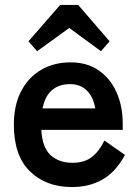

<svg xmlns="http://www.w3.org/2000/svg" viewBox="-20 -745 561 776"><path d="M271 11Q166 11 101 -52.5Q36 -116 36 -241Q36 -319 65 -375.5Q94 -432 146 -462.5Q198 -493 265 -493Q332 -493 379 -460.5Q426 -428 451 -372Q476 -316 476 -246V-220H147Q151 -148 185 -117.5Q219 -87 273 -87Q320 -87 350 -109.5Q380 -132 402 -177L485 -119Q448 -50 394.5 -19.5Q341 11 271 11ZM152 -307H365Q357 -354 330.5 -379.5Q304 -405 263 -405Q219 -405 190.5 -381Q162 -357 152 -307ZM223 -725H296L423 -578L388 -538L260 -632L130 -538L95 -578Z"/></svg>

Font: Zen Kaku Gothic New
Style: Bold
Weight: 700
Designer: Yoshimichi Ohira
Foundry: Positype
Version: Version 1.002